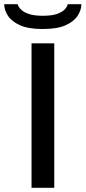

<svg xmlns="http://www.w3.org/2000/svg" viewBox="-42 -893 407 913"><path d="M108 0V-687H216V0ZM161 -755Q93 -755 53 -773Q13 -791 -4.5 -818.5Q-22 -846 -22 -873H42Q45 -861 57.5 -848Q70 -835 95.5 -826.5Q121 -818 161 -818Q205 -818 230 -827Q255 -836 266.5 -849Q278 -862 280 -873H345Q345 -846 327.5 -818.5Q310 -791 270 -773Q230 -755 161 -755Z"/></svg>

Font: Archivo Expanded
Style: Regular
Weight: 400
Width: 7
Designer: Hector Gatti
Foundry: Omnibus-Type
Version: Version 2.001